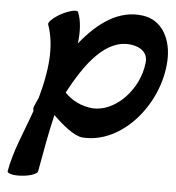

<svg xmlns="http://www.w3.org/2000/svg" viewBox="-57 -636 872 953"><g transform="rotate(5 379.0 -159.5)"><path d="M152 -496C191 -386 173 -260 138 -133L137 -129C130 -114 123 -99 117 -84C114 -77 114 -69 117 -63C81 41 33 143 15 247C14 259 47 267 89 263C131 260 166 246 166 233C183 140 200 41 222 -51C270 -4 329 45 371 48C567 62 745 -148 757 -365C763 -472 716 -568 615 -581C498 -597 395 -525 307 -415C314 -474 312 -528 294 -571C289 -582 254 -574 214 -554C175 -533 147 -507 152 -496ZM406 -101C350 -106 302 -131 268 -167C347 -316 445 -449 571 -432C621 -426 658 -396 650 -346C636 -217 523 -93 406 -101Z"/></g></svg>

Font: Nupuram Black Oblique
Style: Regular
Weight: 900
Designer: Santhosh Thottingal (santhosh.thottingal@gmail.com)
Foundry: SMC
Version: Version 1.000